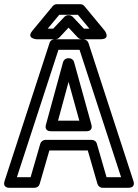

<svg xmlns="http://www.w3.org/2000/svg" viewBox="-48 -865 655 910"><path d="M257 -785 204 -729H178L233 -795H321L376 -729H350L297 -785C292 -790 285 -793 279 -793H275C268 -793 261 -789 257 -785ZM277 -734 321 -687C325 -683 332 -679 339 -679H429C479 -679 448 -720 448 -720L352 -836C347 -842 340 -845 333 -845H221C214 -845 207 -842 202 -836L106 -720C74 -682 125 -679 125 -679H215C221 -679 228 -682 233 -687ZM385 -275 303 -571C300 -582 290 -589 279 -589H275C263 -589 253 -580 251 -571L170 -275C169 -272 160 -243 194 -243H361C364 -243 394 -242 385 -275ZM328 -293H227L277 -477ZM457 -25 411 -184C408 -195 398 -202 387 -202H167C156 -202 146 -194 143 -184L97 -25H32L229 -629H329L526 -25ZM414 7C417 17 427 25 438 25H560C598 25 584 -8 584 -8L371 -662C368 -671 358 -679 347 -679H211C201 -679 190 -673 187 -662L-26 -8C-38 28 -2 25 -2 25H116C127 25 137 18 140 7L186 -152H368Z"/></svg>

Font: Falling Sky
Style: Ou
Weight: 400
Designer: Paul D. Hunt
Foundry: Adobe Systems Incorporated
Version: Version 1.02